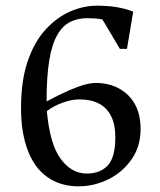

<svg xmlns="http://www.w3.org/2000/svg" viewBox="-20 -644 564 676"><path d="M257 12Q207 12 168.5 -7.5Q130 -27 105 -62.5Q80 -98 67 -148.5Q54 -199 54 -263Q54 -360 77.5 -428.5Q101 -497 140.5 -540Q180 -583 227 -603.5Q274 -624 321 -624Q358 -624 389.5 -619Q421 -614 449 -603L427 -472H402L341 -575Q331 -578 316.5 -579Q302 -580 287 -580Q254 -580 227.5 -567Q201 -554 182 -521.5Q163 -489 153.5 -432Q144 -375 144 -287Q191 -312 223.5 -326Q256 -340 278.5 -346Q301 -352 316 -352Q363 -352 399 -332.5Q435 -313 455 -277Q475 -241 475 -190Q475 -128 443 -82.5Q411 -37 361 -12.5Q311 12 257 12ZM285 -33Q333 -33 359.5 -61.5Q386 -90 386 -161Q386 -206 371 -235.5Q356 -265 328 -279.5Q300 -294 260 -294Q232 -294 200.5 -282.5Q169 -271 145 -253Q150 -197 161.5 -155.5Q173 -114 192 -87Q211 -60 234.5 -46.5Q258 -33 285 -33Z"/></svg>

Font: Ancizar Serif Light
Style: Regular
Weight: 400
Version: Version 8.100